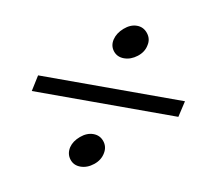

<svg xmlns="http://www.w3.org/2000/svg" viewBox="-60 -546 683 605"><g transform="rotate(10 282.0 -243.0)"><path d="M375 -422Q371 -400 351 -384.5Q331 -369 309 -369Q287 -369 274.5 -385Q262 -401 267 -422Q272 -443 291.5 -460Q311 -477 332 -477Q353 -477 366.5 -460Q380 -443 375 -422ZM522 -269 510 -217H41L52 -269ZM299 -64Q295 -41 275 -25Q255 -9 233 -9Q211 -9 198.5 -25.5Q186 -42 191 -64Q196 -84 215.5 -100.5Q235 -117 256 -117Q277 -117 290 -101Q303 -85 299 -64Z"/></g></svg>

Font: GFS Artemisia
Style: Italic
Weight: 400
Italic angle: -12°
Designer: Takis Katsoulidis and George D. Matthiopoulos
Foundry: George Matthiopoulos and Takis Katsoulidis
Version: Version 1.0